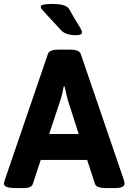

<svg xmlns="http://www.w3.org/2000/svg" viewBox="-20 -954 653 976"><path d="M230 -273H380L323 -451L308 -515H304Q295 -468 289 -451ZM613 -20Q613 2 563 2H519Q470 2 463 -19L423 -141H187L147 -19Q140 2 101 2H61Q0 2 0 -20Q0 -24 4 -38L224 -681Q232 -702 281 -702H333Q382 -702 390 -681L610 -38Q613 -28 613 -20ZM397 -790Q397 -775 366 -775Q314 -775 291 -800Q261 -833 224 -872Q198 -900 192.5 -907Q187 -914 187 -920Q187 -934 247 -934Q317 -934 332 -907Q344 -886 356 -865Q368 -844 375 -833.5Q382 -823 387.5 -813Q393 -803 395 -798Q397 -793 397 -790Z"/></svg>

Font: mmAsap
Style: Bold
Weight: 700
Designer: Pablo Cosgaya
Foundry: Omnibus-Type
Version: Version 1.001